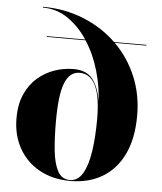

<svg xmlns="http://www.w3.org/2000/svg" viewBox="-54 -807 728 864"><g transform="rotate(5 310.0 -375.0)"><path d="M134 -630H307Q270.5 -685.5 219.5 -721Q168.5 -756.5 105 -756.5V-760Q204 -760 289.2 -725.5Q374.5 -691 437.5 -630H584V-626.5H441Q501.5 -566.5 535.8 -485.5Q570 -404.5 570 -310Q570 -205 535.5 -133.8Q501 -62.5 439.2 -26.2Q377.5 10 296 10Q214.5 10 154.8 -23.8Q95 -57.5 62.5 -116.2Q30 -175 30 -250Q30 -314 50.8 -360Q71.5 -406 106.2 -435.5Q141 -465 182.8 -479Q224.5 -493 267 -493Q326.5 -493 354.5 -455.8Q382.5 -418.5 391 -357.5Q389 -423 368.2 -495Q347.5 -567 309 -626.5H134ZM208 -250Q208 -178 214 -120Q220 -62 238.2 -28Q256.5 6 293 6Q329.5 6 351.2 -31.2Q373 -68.5 382.5 -133.2Q392 -198 392 -280L391.5 -304Q386 -478.5 295.5 -478.5Q251 -478.5 229.5 -425.8Q208 -373 208 -250Z"/></g></svg>

Font: Bodoni* 48
Style: Bold
Weight: 700
Version: Version 2.2